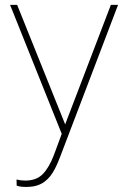

<svg xmlns="http://www.w3.org/2000/svg" viewBox="-20 -548 518 782"><path d="M47.9 208 47.4 183.1Q64 187.5 83 187.5Q128.4 187.5 154.3 160.9Q180.2 134.3 199.7 83L231.4 -2.9L21 -528.3H49.8L245.6 -41L249 -50.8L431.6 -528.3H460.9L225.1 90.3Q205.1 144 184.8 169.2Q164.6 194.3 140.1 204.1Q118.7 213.4 86.9 213.4Q61 213.4 47.9 208Z"/></svg>

Font: Mardoto Thin
Style: Regular
Weight: 250
Designer: Christian Robertson, Vahan Hovhannisyan
Foundry: Google
Version: Version 1.000